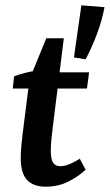

<svg xmlns="http://www.w3.org/2000/svg" viewBox="-20 -693 413 722"><path d="M152 9Q106 9 82 -16Q58 -41 58 -99Q58 -121 60.5 -146.5Q63 -172 65 -189L91 -395L154 -549H220L178 -211Q175 -188 173 -165.5Q171 -143 171 -127Q171 -95 179.5 -81.5Q188 -68 207 -68Q223 -68 242 -76Q261 -84 280 -96L302 -55Q280 -33 240.5 -12Q201 9 152 9ZM28 -360 33 -406Q51 -413 76.5 -419.5Q102 -426 129 -428L167 -421H315L307 -360ZM258 -477 286 -673 373 -666Q364 -617 344.5 -565Q325 -513 302 -470Z"/></svg>

Font: Rasa SemiBold
Style: Italic
Weight: 600
Italic angle: -7.10001°
Designer: Anna Giedrys (Yrsa+Rasa design), David Brezina (Yrsa art-direction, Rasa art-direction, design)
Foundry: Rosetta Type Foundry
Version: Version 2.004